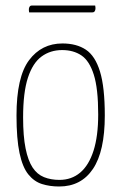

<svg xmlns="http://www.w3.org/2000/svg" viewBox="-20 -668 441 698"><path d="M195 10Q161 10 132.5 1Q104 -8 83 -34Q62 -60 51 -111.5Q40 -163 40 -248Q40 -388 85.5 -449Q131 -510 207 -510Q258 -510 292 -487.5Q326 -465 343.5 -408Q361 -351 361 -248Q361 -118 318 -54Q275 10 195 10ZM196 -14Q240 -14 271.5 -40.5Q303 -67 320 -120Q337 -173 337 -252Q337 -346 321 -396.5Q305 -447 276 -466.5Q247 -486 206 -486Q163 -486 131 -462.5Q99 -439 81.5 -385.5Q64 -332 64 -241Q64 -173 73 -128.5Q82 -84 98.5 -59Q115 -34 140 -24Q165 -14 196 -14ZM86 -623Q85 -627 85 -630Q85 -633 85 -636Q86 -642 88.5 -645Q91 -648 96 -648H326Q327 -644 327 -641Q327 -638 327 -635Q326 -629 323.5 -626Q321 -623 316 -623Z"/></svg>

Font: Yanone Kaffeesatz ExtraLight
Style: Regular
Weight: 200
Designer: Yanone (Cyrillic: Daniel Pouzeot, Huerta Tipografica, and Cyreal)
Foundry: Yanone
Version: Version 2.003